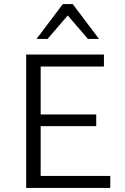

<svg xmlns="http://www.w3.org/2000/svg" viewBox="-20 -927 619 947"><path d="M523.9 0H109.1V-658H492.6V-598.9H180.6V-59.1H523.9ZM133.5 -305V-362.5H454.6V-305ZM413.8 -735.1 302.8 -863.8 290 -907H338.5L468.3 -735.1ZM160.3 -735.1 290 -907H338.5L326.3 -864.9L214.7 -735.1Z"/></svg>

Font: Ysabeau
Style: Bold
Weight: 700
Designer: Christian Thalmann (Catharsis Fonts)
Version: Version 2.000;gftools[0.9.27.dev2+g8671c4b]